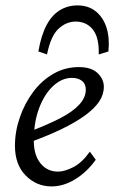

<svg xmlns="http://www.w3.org/2000/svg" viewBox="-20 -668 414 696"><path d="M167 7.8Q112.3 7.8 73.2 -31.7Q34.2 -71.3 34.2 -139.6Q34.2 -191.4 51.8 -242.2Q69.3 -293 100.1 -334.5Q130.9 -376 173.3 -400.4Q215.8 -424.8 265.6 -424.8Q311.5 -424.8 334 -402.8Q356.4 -380.9 356.4 -353.5Q356.4 -325.2 339.4 -299.8Q322.3 -274.4 288.1 -249.5Q253.9 -224.6 204.6 -200.7Q155.3 -176.8 90.8 -153.3V-192.4Q154.3 -216.8 198.7 -239.7Q243.2 -262.7 267.1 -288.6Q291 -314.5 291 -342.8Q291 -364.3 276.9 -375Q262.7 -385.7 241.2 -385.7Q204.1 -385.7 172.4 -356Q140.6 -326.2 121.6 -275.4Q102.5 -224.6 102.5 -158.2Q102.5 -105.5 127 -75.7Q151.4 -45.9 190.4 -45.9Q213.9 -45.9 245.6 -62Q277.3 -78.1 305.7 -118.2L327.1 -88.9Q294.9 -43.9 252.4 -18.1Q210 7.8 167 7.8ZM150.4 -470.7 119.1 -481.4Q128.9 -539.1 148.4 -576.2Q168 -613.3 196.8 -630.9Q225.6 -648.4 260.7 -648.4Q300.8 -648.4 327.6 -626.5Q354.5 -604.5 366.2 -567.4Q377.9 -530.3 373 -481.4L337.9 -470.7Q339.8 -531.2 316.9 -560.5Q293.9 -589.8 253.9 -589.8Q220.7 -589.8 192.4 -564Q164.1 -538.1 150.4 -470.7Z"/></svg>

Font: Crimson Pro Light
Style: Italic
Weight: 300
Italic angle: -12°
Designer: Jacques Le Bailly
Foundry: Baron von Fonthausen
Version: Version 1.003